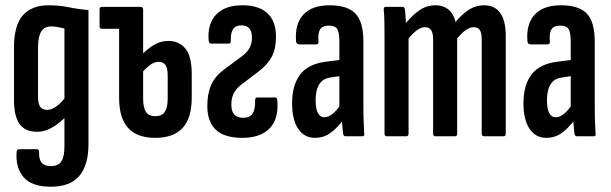

<svg xmlns="http://www.w3.org/2000/svg" viewBox="-20 -516 2312 727"><path d="M172 191Q100 191 69 154.5Q38 118 43 59Q44 52 47 50.5Q50 49 55 49H119Q128 49 128 59Q127 87 137.5 100Q148 113 172 113Q201 113 212.5 95Q224 77 224 37V-18Q224 -32 224 -44Q224 -56 224 -68H223Q199 -45 173.5 -31Q148 -17 121 -17Q75 -17 54 -46.5Q33 -76 33 -138V-336Q33 -420 66.5 -458Q100 -496 164 -496Q205 -496 241 -488.5Q277 -481 315 -478V30Q315 109 280.5 150Q246 191 172 191ZM159 -100Q174 -100 191 -111.5Q208 -123 224 -143V-408Q213 -411 199.5 -413.5Q186 -416 175 -416Q148 -416 136 -396.5Q124 -377 124 -336V-151Q124 -124 132 -112Q140 -100 159 -100Z M366 -407Q357 -407 357 -417V-479Q357 -490 366 -490H451V-407ZM568 6Q499 6 465 -31.5Q431 -69 431 -146V-479Q431 -490 439 -490H513Q522 -490 522 -479V-143Q522 -109 532.5 -92.5Q543 -76 568 -76Q593 -76 604 -92.5Q615 -109 615 -143V-229Q615 -259 606 -270.5Q597 -282 581 -282Q563 -282 545.5 -268Q528 -254 514 -236L513 -305Q532 -326 559 -343.5Q586 -361 618 -361Q658 -361 682 -332Q706 -303 706 -235V-146Q706 -69 671.5 -31.5Q637 6 568 6Z M897 6Q830 6 797.5 -24.5Q765 -55 765 -115Q765 -161 779.5 -194Q794 -227 826 -251L896 -303Q917 -319 925.5 -335.5Q934 -352 934 -374Q934 -420 894 -420Q872 -420 862.5 -405.5Q853 -391 854 -363Q855 -351 846 -351H780Q771 -351 770 -363Q765 -426 798.5 -461Q832 -496 898 -496Q960 -496 992.5 -466Q1025 -436 1025 -376Q1025 -331 1009 -301Q993 -271 960 -246L897 -198Q876 -183 866 -164.5Q856 -146 856 -120Q856 -94 867.5 -82Q879 -70 901 -70Q926 -70 936.5 -86Q947 -102 946 -136Q946 -147 954 -147H1022Q1029 -147 1030 -136Q1036 -66 1001 -30Q966 6 897 6Z M1288 0Q1281 0 1279 -10Q1277 -27 1275 -53.5Q1273 -80 1273 -99L1265 -108V-358Q1265 -393 1257 -406Q1249 -419 1225 -419Q1201 -419 1192 -404.5Q1183 -390 1186 -358Q1187 -348 1177 -348H1113Q1102 -348 1101 -360Q1096 -425 1128.5 -460.5Q1161 -496 1228 -496Q1296 -496 1326 -464.5Q1356 -433 1356 -358V-123Q1356 -81 1357 -54Q1358 -27 1359 -11Q1361 0 1353 0ZM1173 6Q1132 6 1109 -28.5Q1086 -63 1086 -125Q1086 -194 1117 -234.5Q1148 -275 1219 -283L1274 -290L1273 -229L1235 -223Q1204 -220 1189.5 -198Q1175 -176 1175 -136Q1175 -105 1183.5 -88.5Q1192 -72 1208 -72Q1223 -72 1239 -84.5Q1255 -97 1278 -130L1284 -67Q1253 -27 1228.5 -10.5Q1204 6 1173 6Z M1444 0Q1436 0 1436 -10V-367Q1436 -406 1435.5 -433.5Q1435 -461 1433 -478Q1432 -490 1440 -490H1505Q1512 -490 1513 -480Q1515 -468 1515.5 -455Q1516 -442 1517 -429Q1543 -460 1569.5 -478Q1596 -496 1630 -496Q1658 -496 1677.5 -480.5Q1697 -465 1705 -433Q1729 -462 1755 -479Q1781 -496 1813 -496Q1853 -496 1874 -467Q1895 -438 1895 -380V-10Q1895 0 1887 0H1813Q1804 0 1804 -10V-367Q1804 -391 1797 -402Q1790 -413 1774 -413Q1759 -413 1743.5 -402Q1728 -391 1711 -370V-10Q1711 0 1703 0H1629Q1620 0 1620 -10V-367Q1620 -391 1612.5 -402Q1605 -413 1589 -413Q1575 -413 1559.5 -402Q1544 -391 1527 -370V-10Q1527 0 1518 0Z M2164 0Q2157 0 2155 -10Q2153 -27 2151 -53.5Q2149 -80 2149 -99L2141 -108V-358Q2141 -393 2133 -406Q2125 -419 2101 -419Q2077 -419 2068 -404.5Q2059 -390 2062 -358Q2063 -348 2053 -348H1989Q1978 -348 1977 -360Q1972 -425 2004.5 -460.5Q2037 -496 2104 -496Q2172 -496 2202 -464.5Q2232 -433 2232 -358V-123Q2232 -81 2233 -54Q2234 -27 2235 -11Q2237 0 2229 0ZM2049 6Q2008 6 1985 -28.5Q1962 -63 1962 -125Q1962 -194 1993 -234.5Q2024 -275 2095 -283L2150 -290L2149 -229L2111 -223Q2080 -220 2065.5 -198Q2051 -176 2051 -136Q2051 -105 2059.5 -88.5Q2068 -72 2084 -72Q2099 -72 2115 -84.5Q2131 -97 2154 -130L2160 -67Q2129 -27 2104.5 -10.5Q2080 6 2049 6Z"/></svg>

Font: Sofia Sans Extra Condensed SemiBold
Style: Regular
Weight: 600
Designer: Botio Nikoltchev, Ani Petrova
Foundry: lettersoup
Version: Version 4.101